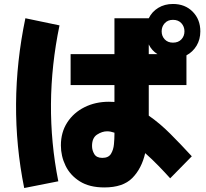

<svg xmlns="http://www.w3.org/2000/svg" viewBox="-20 -872 1040 968"><path d="M506 73Q431 73 382.5 42.5Q334 12 310.5 -36.5Q287 -85 287 -139Q287 -205 319 -254.5Q351 -304 406 -331.5Q461 -359 529 -359Q543 -359 557 -358V-443H336V-599H557V-780H730Q746 -813 778 -832.5Q810 -852 852 -852Q913 -852 951.5 -813Q990 -774 990 -714Q990 -673 971 -641.5Q952 -610 920 -593V-443H730V-310Q730 -299 730 -289Q785 -251 838.5 -197.5Q892 -144 947 -84L838 27Q812 -2 779.5 -35.5Q747 -69 712 -100Q694 -22 647 25.5Q600 73 506 73ZM102 76Q17 -345 108 -780L280 -744Q197 -345 274 42ZM852 -657Q879 -657 894.5 -673.5Q910 -690 910 -714Q910 -738 894.5 -755Q879 -772 852 -772Q826 -772 810.5 -755Q795 -738 795 -714Q795 -690 810.5 -673.5Q826 -657 852 -657ZM730 -599H774Q745 -617 730 -648ZM444 -136Q444 -114 455.5 -95Q467 -76 496 -76Q527 -76 539.5 -96.5Q552 -117 554.5 -145Q557 -173 557 -194V-203Q537 -210 520 -210Q495 -210 469.5 -193.5Q444 -177 444 -136Z"/></svg>

Font: Murecho Black
Style: Regular
Weight: 900
Designer: Neil Summerour
Foundry: Positype
Version: Version 1.010; ttfautohint (v1.8.3)